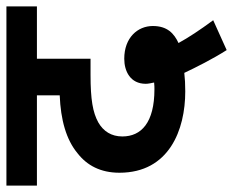

<svg xmlns="http://www.w3.org/2000/svg" viewBox="-84 -578 726 598"><g transform="rotate(-90 279.0 -279.0)"><path d="M422 64 515 22C484 -20 461 -55 444 -86C474 -100 497 -121 497 -166C497 -213 461 -255 395 -255C356 -255 317 -236 317 -188C317 -181 319 -171 321 -162C312 -161 306 -161 300 -161C196 -161 153 -202 153 -261C153 -295 169 -320 197 -336C228 -353 268 -360 345 -360H395V-527H558V-622H0V-527H281V-456C205 -453 143 -436 100 -400C63 -371 40 -329 40 -270C40 -115 174 -65 293 -65C315 -65 334 -66 351 -68C368 -32 394 20 422 64Z"/></g></svg>

Font: Noto Sans SemiBold
Style: Italic
Weight: 600
Italic angle: -12°
Designer: Monotype Design Team
Foundry: Monotype Imaging Inc.
Version: Version 2.013